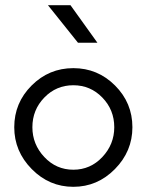

<svg xmlns="http://www.w3.org/2000/svg" viewBox="-20 -710 566 741"><path d="M281 -545 165 -690H252L356 -545ZM35 -219Q35 -313 102 -380Q169 -447 263 -447Q357 -447 424 -380Q491 -313 491 -219Q491 -126 423.5 -57.5Q356 11 263 11Q170 11 102.5 -57.5Q35 -126 35 -219ZM105 -219Q105 -153 151 -104Q197 -55 263 -55Q329 -55 375 -104Q421 -153 421 -219Q421 -286 375 -333.5Q329 -381 263 -381Q197 -381 151 -333.5Q105 -286 105 -219Z"/></svg>

Font: Arcon
Style: Regular
Weight: 400
Designer: M. Zarth
Foundry: martin zarth - visuelle & digitale kommunikation
Version: Version 1.131;PS 001.131;hotconv 1.0.70;makeotf.lib2.5.58329